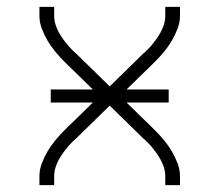

<svg xmlns="http://www.w3.org/2000/svg" viewBox="-20 -540 640 560"><path d="M95 0V-26Q95 -45 102 -63.5Q109 -82 119 -99Q129 -116 141.5 -131Q154 -146 168 -160Q170 -162 171.5 -163.5Q173 -165 175 -167L251 -241H128V-279H251L175 -353Q173 -355 171.5 -356.5Q170 -358 168 -360Q154 -374 141.5 -389Q129 -404 119 -421Q109 -438 102 -456.5Q95 -475 95 -494V-520H138V-494Q138 -477 144.5 -461Q151 -445 160.5 -431Q170 -417 181 -404.5Q192 -392 205 -381L300 -288L395 -381Q408 -392 419 -404.5Q430 -417 439.5 -431Q449 -445 455.5 -461Q462 -477 462 -494V-520H505V-494Q505 -475 498 -456.5Q491 -438 481 -421Q471 -404 458.5 -389Q446 -374 432 -360Q430 -358 428.5 -356.5Q427 -355 425 -353L349 -279H472V-241H349L425 -167Q427 -165 428.5 -163.5Q430 -162 432 -160Q446 -146 458.5 -131Q471 -116 481 -99Q491 -82 498 -63.5Q505 -45 505 -26V0H462V-26Q462 -43 455.5 -59Q449 -75 439.5 -89Q430 -103 419 -115.5Q408 -128 395 -139L300 -232L205 -139Q192 -128 181 -115.5Q170 -103 160.5 -89Q151 -75 144.5 -59Q138 -43 138 -26V0Z"/></svg>

Font: Zed Sans Extralight Extended
Style: Regular
Weight: 200
Width: 7
Designer: Belleve Invis
Foundry: Belleve Invis
Version: Version 1.0.0; ttfautohint (v1.8.4)